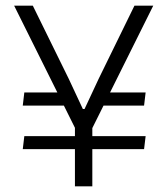

<svg xmlns="http://www.w3.org/2000/svg" viewBox="-20 -659 594 679"><path d="M321 -285.5 334.5 -332H495L489.5 -285.5ZM66 -177.5H495L489.5 -131.5H60.5ZM218 -332 231.5 -285.5H60.5L66 -332ZM249 -199 30 -639H96L223 -380.5L273 -273.5H279L329 -380.5L455.5 -639H522L303 -199ZM245 0V-258.5H306.5V0Z"/></svg>

Font: Anek Telugu Light
Style: Regular
Weight: 300
Version: Version 1.003